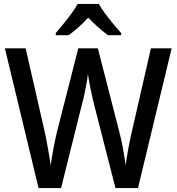

<svg xmlns="http://www.w3.org/2000/svg" viewBox="-20 -961 902 981"><path d="M857 -714 685 0H570L459 -434Q454 -454 448 -481.5Q442 -509 437 -536.5Q432 -564 429 -583Q428 -568 423.5 -542Q419 -516 413 -487Q407 -458 400 -433L292 0H177L5 -714H111L207 -294Q217 -248 225.5 -200Q234 -152 239 -115Q244 -155 253 -202Q262 -249 271 -287L380 -714H480L590 -286Q600 -248 608.5 -201.5Q617 -155 622 -115Q627 -156 636 -204Q645 -252 655 -294L751 -714ZM485 -941Q497 -919 517 -892Q537 -865 558.5 -839Q580 -813 599 -792V-781H532Q509 -798 482.5 -821Q456 -844 431 -871Q379 -815 330 -781H265V-792Q283 -813 304.5 -839.5Q326 -866 345.5 -892.5Q365 -919 377 -941Z"/></svg>

Font: Noto Sans Malayalam SemiCondensed Medium
Style: Regular
Weight: 500
Width: 4
Designer: Jelle Bosma - Monotype Design Team
Foundry: Monotype Imaging Inc.
Version: Version 2.104; ttfautohint (v1.8.4.7-5d5b)